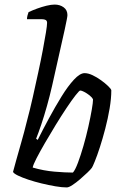

<svg xmlns="http://www.w3.org/2000/svg" viewBox="-20 -820 537 840"><path d="M272 0Q251 0 222 -5Q193 -10 162 -17.5Q131 -25 104 -34Q77 -43 58.5 -52Q40 -61 37 -68Q41 -83 50.5 -117.5Q60 -152 73 -197Q86 -242 97 -287Q111 -339 123.5 -395Q136 -451 147.5 -504Q159 -557 167.5 -602Q176 -647 181 -678Q186 -709 186 -720Q186 -729 180 -732.5Q174 -736 163 -736H98Q98 -744 100.5 -753Q103 -762 105 -767Q122 -775 142.5 -782.5Q163 -790 183.5 -795Q204 -800 219 -800Q242 -800 258.5 -788Q275 -776 275 -754Q275 -749 272 -733.5Q269 -718 263 -690L208 -445Q198 -401 185.5 -356.5Q173 -312 160.5 -275Q148 -238 138 -213L145 -208Q167 -252 194 -302Q221 -352 249 -397.5Q277 -443 303.5 -471.5Q330 -500 350 -500Q366 -500 385 -491Q404 -482 422 -469Q440 -456 453 -443.5Q466 -431 467 -425Q467 -389 459.5 -345Q452 -301 440.5 -257Q429 -213 417 -176Q405 -139 395 -114.5Q385 -90 382 -86Q377 -79 362.5 -65Q348 -51 330.5 -36Q313 -21 297 -10.5Q281 0 272 0ZM299 -65Q309 -76 321 -108Q333 -140 345 -181.5Q357 -223 366.5 -265.5Q376 -308 381.5 -340Q387 -372 387 -385Q383 -394 371.5 -403Q360 -412 348.5 -418Q337 -424 331 -424Q327 -424 310.5 -403Q294 -382 271 -347.5Q248 -313 223.5 -273Q199 -233 177 -195Q155 -157 140 -128Q125 -99 123 -87Q171 -73 218.5 -69Q266 -65 299 -65Z"/></svg>

Font: Texturina 12pt Light
Style: Italic
Weight: 300
Italic angle: -11°
Designer: Guillermo Torres Carreño
Foundry: Omnibus-Type
Version: Version 1.002